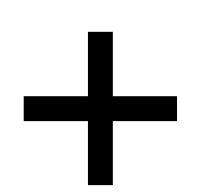

<svg xmlns="http://www.w3.org/2000/svg" viewBox="-20 -642 591 565"><path d="M238.8 -285.6H49.8V-358.9H238.8V-548.3H312V-358.9H501V-285.6H312V-97.2H238.8ZM221.2 -622.1Z"/></svg>

Font: Noto Sans Devanagari UI
Style: Regular
Weight: 400
Designer: Monotype Design Team
Foundry: Monotype Imaging Inc.
Version: Version 1.06